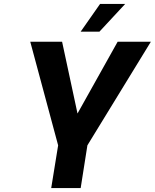

<svg xmlns="http://www.w3.org/2000/svg" viewBox="-20 -951 783 971"><path d="M239 0 274 -216 133 -740H294L372 -377L575 -740H743L422 -216L388 0ZM388 -791 486 -931H613L483 -791Z"/></svg>

Font: Exo Thin
Style: Bold Italic
Weight: 700
Italic angle: -9°
Version: Version 2.000